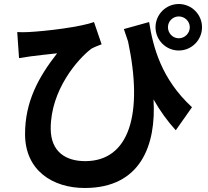

<svg xmlns="http://www.w3.org/2000/svg" viewBox="-20 -859 1040 958"><path d="M818 -723C818 -753 842 -777 872 -777C902 -777 927 -753 927 -723C927 -693 902 -668 872 -668C842 -668 818 -693 818 -723ZM756 -723C756 -659 808 -607 872 -607C936 -607 988 -659 988 -723C988 -787 936 -839 872 -839C808 -839 756 -787 756 -723ZM66 -699 75 -569C98 -573 113 -575 134 -578C164 -582 227 -589 265 -593C172 -474 105 -352 105 -190C105 -9 242 79 403 79C682 79 760 -135 746 -363C779 -305 816 -254 857 -209L938 -324C785 -465 744 -623 724 -749L598 -714L619 -652C696 -290 625 -55 405 -55C309 -55 233 -101 233 -218C233 -410 368 -565 436 -616C452 -625 472 -632 487 -638L449 -749C384 -725 217 -704 122 -699C103 -698 83 -698 66 -699Z"/></svg>

Font: Noto Sans TC
Style: Bold
Weight: 700
Designer: Ryoko NISHIZUKA 西塚涼子 (kana, bopomofo & ideographs); Paul D. Hunt (Latin, Greek & Cyrillic); Sandoll Communications 산돌커뮤니
Foundry: Adobe
Version: Version 2.004;hotconv 1.0.118;makeotfexe 2.5.65603